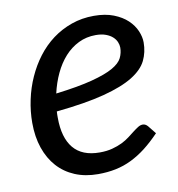

<svg xmlns="http://www.w3.org/2000/svg" viewBox="-65 -573 591 638"><g transform="rotate(-10 230.5 -254.0)"><path d="M440.5 -398Q440.5 -365 427 -337.2Q413.5 -309.5 377.5 -287.2Q341.5 -265 278.5 -248.5Q215.5 -232 116.5 -222Q116 -216.5 116 -211V-200.5Q116 -133.5 145.2 -98.2Q174.5 -63 233.5 -63Q257.5 -63 276.2 -68Q295 -73 309.8 -80.2Q324.5 -87.5 335.8 -96.2Q347 -105 356.5 -112.2Q366 -119.5 374 -124.5Q382 -129.5 390 -129.5Q399 -129.5 406.5 -121L428.5 -93.5Q403 -67 378.8 -48.2Q354.5 -29.5 329 -17Q303.5 -4.5 275.8 1.2Q248 7 216 7Q172.5 7 138 -7.5Q103.5 -22 79.5 -48.8Q55.5 -75.5 42.5 -113.5Q29.5 -151.5 29.5 -198.5Q29.5 -237.5 37.8 -276.2Q46 -315 61.8 -350Q77.5 -385 100.2 -415Q123 -445 152.2 -466.8Q181.5 -488.5 216.8 -501Q252 -513.5 292.5 -513.5Q331 -513.5 359 -502.5Q387 -491.5 405 -474.5Q423 -457.5 431.8 -437Q440.5 -416.5 440.5 -398ZM287.5 -449.5Q256 -449.5 229.5 -436.5Q203 -423.5 182.5 -400.8Q162 -378 147.5 -347.2Q133 -316.5 125 -281Q202 -290.5 248.5 -302.8Q295 -315 320 -329.2Q345 -343.5 353 -360Q361 -376.5 361 -394.5Q361 -403.5 357 -413.2Q353 -423 344.2 -431Q335.5 -439 321.5 -444.2Q307.5 -449.5 287.5 -449.5Z"/></g></svg>

Font: Lato TR
Style: Italic
Weight: 400
Italic angle: -12°
Designer: Lukasz Dziedzic
Foundry: tyPoland Lukasz Dziedzic
Version: Version 1.104 2013